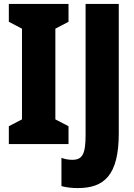

<svg xmlns="http://www.w3.org/2000/svg" viewBox="-20 -734 684 978"><path d="M329 0V-91L262 -126V-588L329 -623V-714H25V-623L92 -588V-126L25 -91V0ZM376 224C509 224 585 161 585 -55V-714H416V-47C416 51 400 80 348 80C327 80 309 76 293 70V214C319 221 347 224 376 224Z"/></svg>

Font: Noto Sans Lao Looped ExtraCondensed Black
Style: Regular
Weight: 900
Width: 2
Designer: Mark Frömberg, Ben Mitchell
Foundry: The Fontpad Ltd
Version: Version 1.002